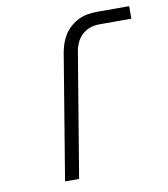

<svg xmlns="http://www.w3.org/2000/svg" viewBox="-82 -805 765 874"><g transform="rotate(-10 300.0 -367.5)"><path d="M148 0 244 -580Q248 -601 255 -621.5Q262 -642 274 -660.5Q286 -679 303.5 -694Q321 -709 341 -718.5Q361 -728 382.5 -731.5Q404 -735 424 -735H574V-677H424Q404 -677 383 -670Q362 -663 345.5 -647.5Q329 -632 320 -611.5Q311 -591 308 -571L213 0Z"/></g></svg>

Font: Iosevka SS04 Lt Ex Obl
Style: Regular
Weight: 300
Width: 7
Italic angle: -9°
Monospace: yes
Designer: Belleve Invis
Foundry: Belleve Invis
Version: Version 19.0.0; ttfautohint (v1.8.4)